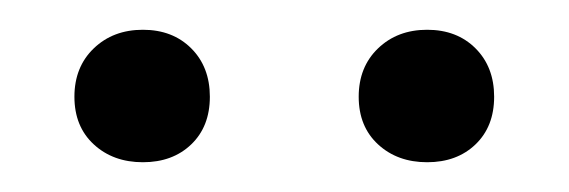

<svg xmlns="http://www.w3.org/2000/svg" viewBox="-20 -627 382 129"><path d="M76 -518Q56 -518 43 -530Q30 -542 30 -562Q30 -582 43 -594.5Q56 -607 76 -607Q96 -607 108.5 -594.5Q121 -582 121 -562Q121 -542 108.5 -530Q96 -518 76 -518ZM267 -518Q247 -518 234 -530Q221 -542 221 -562Q221 -582 234 -594.5Q247 -607 267 -607Q287 -607 299.5 -594.5Q312 -582 312 -562Q312 -542 299.5 -530Q287 -518 267 -518Z"/></svg>

Font: Ysabeau Office
Style: Regular
Weight: 400
Designer: Christian Thalmann (Catharsis Fonts)
Version: Version 2.001;gftools[0.9.30]; featfreeze: tnum,lnum,ss02